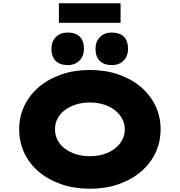

<svg xmlns="http://www.w3.org/2000/svg" viewBox="-20 -1150 1104 1180"><path d="M533 10Q437 10 357 -17.5Q277 -45 219 -94Q161 -143 129.5 -209.5Q98 -276 98 -355Q98 -434 130 -500.5Q162 -567 220 -616Q278 -665 357.5 -692.5Q437 -720 532 -720Q628 -720 707.5 -692.5Q787 -665 845 -616Q903 -567 935 -500.5Q967 -434 967 -356Q967 -276 935 -209.5Q903 -143 845 -94Q787 -45 707.5 -17.5Q628 10 533 10ZM532 -190Q579 -190 618.5 -202.5Q658 -215 686.5 -237.5Q715 -260 731 -290Q747 -320 747 -355Q747 -390 731 -420Q715 -450 686.5 -472.5Q658 -495 618.5 -507.5Q579 -520 532 -520Q485 -520 446 -507.5Q407 -495 378 -473Q349 -451 333.5 -421Q318 -391 318 -355Q318 -320 333.5 -289.5Q349 -259 378 -237Q407 -215 446 -202.5Q485 -190 532 -190ZM667 -750Q619 -750 593 -776Q567 -802 567 -850Q567 -894 594 -922Q621 -950 667 -950Q715 -950 741 -924.5Q767 -899 767 -850Q767 -806 740 -778Q713 -750 667 -750ZM396 -750Q348 -750 322 -776Q296 -802 296 -850Q296 -894 323 -922Q350 -950 396 -950Q444 -950 470 -924.5Q496 -899 496 -850Q496 -806 469 -778Q442 -750 396 -750ZM342 -1010V-1130H721V-1010Z"/></svg>

Font: Lexend Peta Black
Style: Regular
Weight: 900
Version: Version 1.007